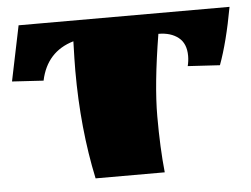

<svg xmlns="http://www.w3.org/2000/svg" viewBox="-42 -551 789 603"><g transform="rotate(-5 352.5 -250.0)"><path d="M472 -435Q446 -277 446 -177Q446 -77 454 0H236Q202 -159 202 -342Q202 -373 204 -435Q119 -410 100 -320L1 -326L37 -500H702Q682 -390 656 -320L555 -326Q559 -342 559 -358Q559 -397 535 -416Q511 -435 472 -435Z"/></g></svg>

Font: Ruslan Display
Style: Regular
Weight: 400
Designer: Denis Masharov, Vladimir Rabdu
Foundry: Denis Masharov, Vladimir Rabdu
Version: Version 1.000; ttfautohint (v1.4.1)